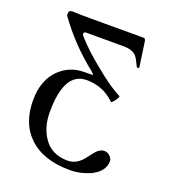

<svg xmlns="http://www.w3.org/2000/svg" viewBox="-125 -757 774 864"><g transform="rotate(20 261.5 -324.5)"><path d="M44.4 -226.6Q44.4 -324.2 100.6 -377.4Q149.4 -423.8 217.3 -423.8Q259.3 -423.8 259.3 -425.3Q259.3 -427.2 245.1 -440.4Q140.1 -522.9 60.5 -632.8Q57.1 -636.7 57.1 -643.6Q57.1 -662.1 73.7 -662.1Q106.9 -660.2 166 -660.2H416.5Q423.8 -660.2 426.3 -647.9L443.4 -527.8Q443.4 -523.9 436.5 -523.9L433.1 -524.4L432.6 -524.9Q415 -562.5 405.3 -573.2Q386.2 -593.3 343.3 -593.3H164.1Q153.8 -593.3 153.8 -583Q153.8 -578.6 158.7 -573.7Q204.6 -521.5 277.8 -462.9Q353 -400.4 402.8 -376.5Q403.8 -375.5 403.8 -375Q403.8 -366.2 388.7 -347.7Q380.9 -338.4 377.4 -338.4Q376.5 -338.4 375.5 -339.4Q319.3 -393.6 241.2 -393.6Q133.3 -393.6 133.3 -202.1Q133.3 -132.8 165 -84Q203.6 -23.4 283.2 -23.4Q322.8 -23.4 353.5 -59.1L382.3 -96.2Q402.3 -121.1 425.3 -121.1Q443.4 -121.1 456.1 -105Q463.4 -95.7 463.4 -86.4Q463.4 -48.8 428.2 -22L411.6 -11.7Q407.2 -9.3 402.8 -7.3Q355 13.2 308.6 13.2Q177.7 13.2 108.9 -54.2Q44.4 -116.2 44.4 -226.6Z"/></g></svg>

Font: Junicode
Style: Regular
Weight: 400
Designer: Peter S. Baker
Foundry: Briery Creek Software
Version: Version 0.7.2